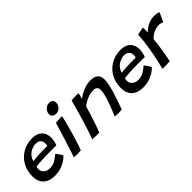

<svg xmlns="http://www.w3.org/2000/svg" viewBox="102 -1533 2379 2379"><g transform="rotate(-45 1291.0 -344.0)"><path d="M483.5 -104.5Q468.5 -89.5 445 -72Q421.5 -54.5 390 -38.8Q358.5 -23 318.5 -13Q278.5 -3 230 -3Q138 -3 83.5 -52.5Q29 -102 29 -195.5Q29 -271.5 54.5 -333.5Q80 -395.5 125.2 -440.2Q170.5 -485 230.5 -509.2Q290.5 -533.5 360.5 -533.5Q444.5 -533.5 489.2 -490Q534 -446.5 534 -370.5Q534 -343 528 -314Q522 -285 510.5 -257.5Q504.5 -258 482.5 -258Q460.5 -258 430.8 -258.2Q401 -258.5 372.5 -258.2Q344 -258 325.5 -257.5Q295 -257 260.5 -255Q226 -253 196.5 -250.5Q167 -248 150.5 -245Q145.5 -229.5 145.5 -205.5Q145.5 -178.5 159.5 -157.5Q173.5 -136.5 198 -124.5Q222.5 -112.5 255 -112.5Q287 -112.5 314 -121.8Q341 -131 362.5 -144.8Q384 -158.5 400 -172Q416 -185.5 426.5 -194Q429 -191.5 437 -181.5Q445 -171.5 454.8 -157.8Q464.5 -144 472.8 -130Q481 -116 483.5 -104.5ZM172 -320.5Q185.5 -323 210 -325.2Q234.5 -327.5 266.8 -329.2Q299 -331 335 -331.5Q356 -332 376 -332.2Q396 -332.5 410 -332.5Q424 -332.5 427.5 -332.5Q430 -341 431 -352.2Q432 -363.5 432 -374Q432 -395 423.2 -413.2Q414.5 -431.5 395.5 -442.8Q376.5 -454 345.5 -454Q306 -454 269.2 -437Q232.5 -420 206.5 -390Q180.5 -360 172 -320.5Z M682 0Q673.5 0.5 655.5 1.8Q637.5 3 618 3Q602.5 3 587.5 2Q572.5 1 559 -1Q564 -12 574.2 -42.5Q584.5 -73 598.5 -116Q612.5 -159 627.8 -207.8Q643 -256.5 657.8 -304.5Q672.5 -352.5 684.8 -393Q697 -433.5 704.5 -459.5Q717.5 -460.5 738.8 -461.8Q760 -463 781.5 -464Q803 -465 816 -465Q814 -451 807 -419.5Q800 -388 790 -351Q778 -304.5 762.5 -250.8Q747 -197 731.2 -146Q715.5 -95 702.5 -55.8Q689.5 -16.5 682 0ZM789 -536Q758.5 -536 739 -551.8Q719.5 -567.5 719.5 -593.5Q719.5 -622 733.8 -644.8Q748 -667.5 771.2 -681.2Q794.5 -695 822.5 -695Q850.5 -695 867.5 -678Q884.5 -661 884.5 -635.5Q884.5 -609 871.8 -586.2Q859 -563.5 837.2 -549.8Q815.5 -536 789 -536Z M999 6.5Q987.5 6.5 971.2 6.5Q955 6.5 938.5 6.5Q924 6 905.5 5Q887 4 878.5 3Q894.5 -38.5 911.8 -89Q929 -139.5 948.2 -202.2Q967.5 -265 989.8 -343Q1012 -421 1038 -517.5Q1053 -519.5 1073.2 -521Q1093.5 -522.5 1114 -522.5Q1127.5 -522.5 1140.8 -521.8Q1154 -521 1163 -519.5Q1162.5 -514.5 1158.5 -499Q1154.5 -483.5 1150 -466.5Q1145.5 -449.5 1141.5 -438.5Q1162.5 -458 1200.8 -479.5Q1239 -501 1284.2 -515.5Q1329.5 -530 1371.5 -530Q1448 -530 1479.8 -499.8Q1511.5 -469.5 1511.5 -410.5Q1511.5 -376 1501 -326.5Q1490.5 -277 1473.5 -220Q1456.5 -163 1436.5 -105.8Q1416.5 -48.5 1397.5 1.5Q1389 2.5 1372.2 3.2Q1355.5 4 1337 4Q1317.5 4 1300.5 3.2Q1283.5 2.5 1274.5 1.5Q1291.5 -37 1310.8 -85.5Q1330 -134 1347.5 -184.2Q1365 -234.5 1376 -278.5Q1387 -322.5 1387 -351Q1387 -383.5 1370.5 -401.5Q1354 -419.5 1314.5 -419.5Q1275 -419.5 1236.8 -406.2Q1198.5 -393 1166.8 -374.5Q1135 -356 1114 -340Q1090.5 -257.5 1068.2 -189.2Q1046 -121 1028.2 -71Q1010.5 -21 999 6.5Z M2032.5 -104.5Q2017.5 -89.5 1994 -72Q1970.5 -54.5 1939 -38.8Q1907.5 -23 1867.5 -13Q1827.5 -3 1779 -3Q1687 -3 1632.5 -52.5Q1578 -102 1578 -195.5Q1578 -271.5 1603.5 -333.5Q1629 -395.5 1674.2 -440.2Q1719.5 -485 1779.5 -509.2Q1839.5 -533.5 1909.5 -533.5Q1993.5 -533.5 2038.2 -490Q2083 -446.5 2083 -370.5Q2083 -343 2077 -314Q2071 -285 2059.5 -257.5Q2053.5 -258 2031.5 -258Q2009.5 -258 1979.8 -258.2Q1950 -258.5 1921.5 -258.2Q1893 -258 1874.5 -257.5Q1844 -257 1809.5 -255Q1775 -253 1745.5 -250.5Q1716 -248 1699.5 -245Q1694.5 -229.5 1694.5 -205.5Q1694.5 -178.5 1708.5 -157.5Q1722.5 -136.5 1747 -124.5Q1771.5 -112.5 1804 -112.5Q1836 -112.5 1863 -121.8Q1890 -131 1911.5 -144.8Q1933 -158.5 1949 -172Q1965 -185.5 1975.5 -194Q1978 -191.5 1986 -181.5Q1994 -171.5 2003.8 -157.8Q2013.5 -144 2021.8 -130Q2030 -116 2032.5 -104.5ZM1721 -320.5Q1734.5 -323 1759 -325.2Q1783.5 -327.5 1815.8 -329.2Q1848 -331 1884 -331.5Q1905 -332 1925 -332.2Q1945 -332.5 1959 -332.5Q1973 -332.5 1976.5 -332.5Q1979 -341 1980 -352.2Q1981 -363.5 1981 -374Q1981 -395 1972.2 -413.2Q1963.5 -431.5 1944.5 -442.8Q1925.5 -454 1894.5 -454Q1855 -454 1818.2 -437Q1781.5 -420 1755.5 -390Q1729.5 -360 1721 -320.5Z M2301 -445Q2321.5 -469 2353 -490Q2384.5 -511 2421.8 -523.8Q2459 -536.5 2495.5 -536.5Q2521 -536.5 2546.2 -531.8Q2571.5 -527 2582 -520L2526 -400Q2515.5 -405 2498.8 -410.5Q2482 -416 2456.5 -416Q2429 -416 2399.5 -405.8Q2370 -395.5 2343 -378Q2316 -360.5 2294.5 -338Q2292 -304.5 2285.5 -256.2Q2279 -208 2270.8 -157.5Q2262.5 -107 2254.8 -65.2Q2247 -23.5 2241.5 -2.5Q2214.5 0.5 2178.5 1.2Q2142.5 2 2111 1.5Q2123 -44.5 2135 -97Q2147 -149.5 2157.8 -204.8Q2168.5 -260 2177.2 -314.8Q2186 -369.5 2191 -419.5Q2196 -469.5 2196.5 -511Q2215 -516 2237.2 -520.8Q2259.5 -525.5 2278 -528.8Q2296.5 -532 2302.5 -532Q2302.5 -514 2302.2 -487Q2302 -460 2301 -445Z"/></g></svg>

Font: Grandstander Thin Medium
Style: Italic
Weight: 500
Italic angle: -15°
Version: Version 1.200